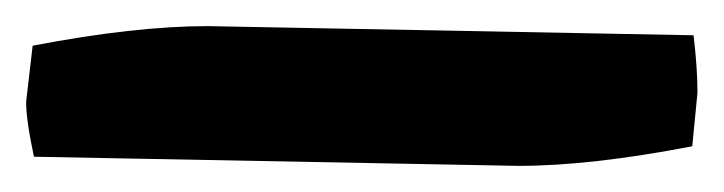

<svg xmlns="http://www.w3.org/2000/svg" viewBox="-20 98 554 147"><path d="M511 125Q514 150 514 169L510 210Q432 225 377 225L6 218Q0 190 0 176L5 133Q83 118 139 118Z"/></svg>

Font: Inika
Style: Bold
Weight: 700
Version: Version 1.001